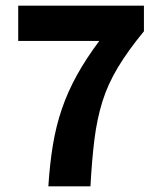

<svg xmlns="http://www.w3.org/2000/svg" viewBox="-20 -655 568 675"><path d="M150 0Q155 -79 166 -145.5Q177 -212 197.5 -272Q218 -332 250 -390Q282 -448 329 -511H44V-635H486V-545Q430 -477 394.5 -418Q359 -359 340 -298Q321 -237 312 -165Q303 -93 298 0Z"/></svg>

Font: Source Sans 3 ExtraLight
Style: Bold
Weight: 700
Version: Version 3.052;hotconv 1.1.0;makeotfexe 2.6.0